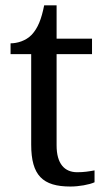

<svg xmlns="http://www.w3.org/2000/svg" viewBox="-20 -679 392 709"><path d="M265.1 -43C218.8 -43 189 -73.7 189 -142.1V-479H319.8V-536.1H189V-659.2H143.1C132.8 -607.9 120.1 -575.7 97.2 -550.8C75.2 -527.8 43 -519 19 -519V-479H95.2V-145C95.2 -31.2 137.7 9.8 240.2 9.8C271.5 9.8 310.1 2.9 329.1 -5.9V-49.8C308.1 -45.9 289.1 -43 265.1 -43Z"/></svg>

Font: The Erased English
Style: Regular
Weight: 400
Designer: Monotype Design team + ligartures altered by 180 Amsterdam
Foundry: Monotype Imaging Inc.
Version: Version 1.030;Glyphs 3.1.2 (3151)